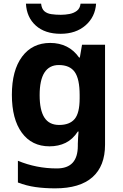

<svg xmlns="http://www.w3.org/2000/svg" viewBox="-20 -791 673 1051"><path d="M255 -556Q305 -556 345 -536Q385 -516 413 -476H417L429 -546H555V1Q555 118 486 179Q417 240 282 240Q224 240 174.5 233Q125 226 78 208V89Q179 131 291 131Q349 131 377.5 100Q406 69 406 7V-4Q406 -21 407.5 -39Q409 -57 410 -71H406Q378 -28 339 -9Q300 10 251 10Q154 10 99.5 -64.5Q45 -139 45 -272Q45 -406 101 -481Q157 -556 255 -556ZM302 -435Q250 -435 223.5 -394Q197 -353 197 -270Q197 -188 223 -147.5Q249 -107 304 -107Q361 -107 388.5 -139.5Q416 -172 416 -253V-271Q416 -359 389 -397Q362 -435 302 -435ZM506 -771Q501 -698 448 -652Q395 -606 312 -606Q226 -606 176 -651Q126 -696 122 -771H205Q208 -743 222.5 -730Q237 -717 261 -713.5Q285 -710 313 -710Q337 -710 360.5 -714.5Q384 -719 401 -732Q418 -745 421 -771Z"/></svg>

Font: Noto Sans Balinese
Style: Regular
Weight: 400
Designer: Aditya Bayu, David Williams
Foundry: David Williams
Version: Version 2.003